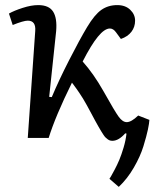

<svg xmlns="http://www.w3.org/2000/svg" viewBox="-20 -541 611 753"><path d="M183.1 -160.2Q210.9 -226.6 251.5 -305.9Q292 -385.3 321.8 -435.1Q351.1 -483.9 377.7 -502.4Q404.3 -521 439.9 -521Q471.7 -521 490.7 -502.7Q509.8 -484.4 509.8 -460Q509.8 -435.1 495.4 -416.3Q481 -397.5 454.1 -388.2L435.1 -414.1Q424.3 -429.2 411.1 -429.2Q390.1 -429.2 363.8 -397Q337.9 -365.7 304.2 -299.8Q347.2 -251.5 384.8 -185.1Q430.2 -104 445.6 -83Q460.9 -62 477.1 -62Q495.1 -62 522 -87.9L565.9 -70.8Q565.4 -58.6 560.1 -33Q554.7 -7.3 542.5 32.5Q530.3 72.3 504.9 116.2Q479.5 160.2 445.8 191.9L409.2 160.2Q411.6 156.7 415.3 150.6Q418.9 144.5 429.2 125.2Q439.5 106 447.8 86.2Q456.1 66.4 464.6 38.1Q473.1 9.8 476.1 -17.1L471.2 -18.1Q445.3 11.2 420.9 11.2Q416 11.2 411.6 10Q407.2 8.8 402.6 5.4Q397.9 2 394.3 -1.5Q390.6 -4.9 385.5 -12.7Q380.4 -20.5 376.5 -26.9Q372.6 -33.2 365.5 -45.7Q358.4 -58.1 353 -68.1Q347.7 -78.1 338.1 -95.9Q328.6 -113.8 320.8 -127.9Q313 -142.1 305.7 -154.1Q298.3 -166 291.7 -175.8Q285.2 -185.5 281 -191.4Q276.9 -197.3 270.5 -205.8Q264.2 -214.4 262.2 -216.8Q197.3 -85.4 170.9 0H88.9L118.2 -419.9Q121.1 -460 88.9 -460Q72.3 -460 29.8 -442.9L15.1 -487.8Q34.7 -499 68.6 -510Q102.5 -521 129.9 -521Q171.9 -521 188.2 -495.6Q204.6 -470.2 200.2 -418.9L172.9 -161.1Z"/></svg>

Font: Literata Book
Style: Italic
Weight: 400
Italic angle: -3°
Designer: Latin by Veronika Burian and Jose Scaglione. Greek by Irene Vlachou. Cyrillic by Vera Evstafieva
Foundry: TypeTogether
Version: Version 1.003;PS 001.003;hotconv 1.0.88;makeotf.lib2.5.64775